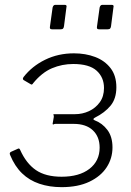

<svg xmlns="http://www.w3.org/2000/svg" viewBox="-20 -762 541 792"><path d="M254 -732 244 -654Q243 -647 240 -644Q237 -641 229 -641H196Q189 -641 187 -643.5Q185 -646 186 -652L197 -731Q200 -742 208 -742H247Q257 -742 254 -732ZM448 -732 438 -654Q437 -647 434 -644Q431 -641 423 -641H390Q383 -641 381 -643.5Q379 -646 380 -652L391 -731Q394 -742 402 -742H441Q451 -742 448 -732ZM234 10Q184 10 142.5 -4Q101 -18 71 -47Q41 -76 22 -122Q17 -132 26 -136L55 -149Q60 -151 63 -144Q88 -88 128 -60.5Q168 -33 234 -33Q307 -33 349 -65.5Q391 -98 391 -153Q391 -198 363 -224.5Q335 -251 284 -251H209Q204 -251 201 -249Q198 -247 197 -251L202 -280Q202 -286 200.5 -288.5Q199 -291 203 -291H289Q320 -291 347 -303.5Q374 -316 391.5 -340Q409 -364 409 -399Q409 -443 378.5 -470.5Q348 -498 282 -498Q236 -498 194.5 -480.5Q153 -463 117 -419Q112 -410 106 -415L77 -432Q75 -434 74.5 -436.5Q74 -439 77 -444Q112 -489 166 -515.5Q220 -542 285 -542Q333 -542 372.5 -527Q412 -512 436 -481Q460 -450 460 -402Q460 -355 436 -326Q412 -297 372 -277Q366 -274 365.5 -271Q365 -268 370 -266Q402 -254 423 -226Q444 -198 444 -154Q444 -109 420 -72Q396 -35 349 -12.5Q302 10 234 10Z"/></svg>

Font: Libre Franklin ExtraLight
Style: Italic
Weight: 250
Italic angle: -8°
Designer: Pablo Impallari, Rodrigo Fuenzalida, Nhung Nguyen
Foundry: Impallari Type
Version: Version 3.000